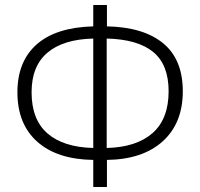

<svg xmlns="http://www.w3.org/2000/svg" viewBox="-20 -743 804 772"><path d="M410 -637Q557 -634 636 -569Q715 -504 715 -376Q715 -248 634.5 -175Q554 -102 410 -100V9H355V-100Q210 -102 130 -173Q50 -244 50 -372Q50 -496 127.5 -564.5Q205 -633 355 -637V-723H410ZM107 -372Q107 -262 171 -206.5Q235 -151 355 -148V-588Q234 -585 170.5 -531Q107 -477 107 -372ZM409 -148Q529 -151 593.5 -208Q658 -265 658 -376Q658 -483 596 -534Q534 -585 409 -588Z"/></svg>

Font: Noto Sans Armenian Light
Style: Regular
Weight: 300
Designer: Monotype Design team
Foundry: Monotype Imaging Inc.
Version: Version 1.000